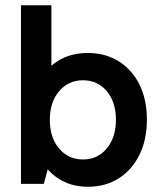

<svg xmlns="http://www.w3.org/2000/svg" viewBox="-20 -701 610 732"><path d="M315 11Q250 11 201.5 -21Q153 -53 125.5 -110.5Q98 -168 98 -245Q98 -323 125 -380.5Q152 -438 200.5 -468.5Q249 -499 315 -499Q382 -499 433 -467Q484 -435 512 -378Q540 -321 540 -245Q540 -169 512 -111.5Q484 -54 433.5 -21.5Q383 11 315 11ZM60 0V-681H176V-368H166V-107H176L147 0ZM296 -93Q352 -93 387 -135Q422 -177 422 -245Q422 -312 387 -353.5Q352 -395 296 -395Q241 -395 205.5 -353.5Q170 -312 170 -244Q170 -176 205.5 -134.5Q241 -93 296 -93Z"/></svg>

Font: Gabarito Medium
Style: Regular
Weight: 500
Designer: Leandro Assis / Alvaro Franca / Felipe Casaprima
Foundry: Naipe Foundry
Version: Version 1.000